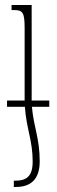

<svg xmlns="http://www.w3.org/2000/svg" viewBox="-20 -512 226 764"><path d="M8 -112V-87H79C85 1 110 46 110 131C110 191 84 207 41 207H35V232H43C105 232 138 199 138 130C138 38 114 -6 107 -87H176V-112H106C106 -116 106 -120 106 -125V-492H26V-472H35C71 -472 78 -462 78 -399V-126C78 -121 78 -117 78 -112Z"/></svg>

Font: Noto Serif Armenian ExtraCondensed Thin
Style: Regular
Weight: 100
Width: 2
Designer: Monotype Design Team
Foundry: Monotype Imaging Inc.
Version: Version 2.008